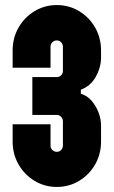

<svg xmlns="http://www.w3.org/2000/svg" viewBox="-20 -730 450 760"><path d="M205 10Q157 10 117 -14Q77 -38 53.5 -79Q30 -120 30 -170V-238H180V-153Q180 -143 187.5 -136Q195 -129 205 -129Q215 -129 222 -136.5Q229 -144 229 -154V-250Q229 -260 222 -267.5Q215 -275 205 -275H108V-425H205Q215 -425 222 -432Q229 -439 229 -449V-545Q229 -555 222 -562.5Q215 -570 205 -570Q195 -570 187.5 -563Q180 -556 180 -545V-462H30V-530Q30 -580 53.5 -621Q77 -662 117 -686Q157 -710 205 -710Q253 -710 293 -686Q333 -662 356.5 -621Q380 -580 380 -530V-500Q379 -461 358.5 -425Q338 -389 300 -375V-359Q326 -351 343.5 -330Q361 -309 370.5 -283.5Q380 -258 380 -233V-170Q380 -120 356.5 -79Q333 -38 293 -14Q253 10 205 10Z"/></svg>

Font: Vina Sans
Style: Regular
Weight: 400
Designer: Andree Nguyen
Foundry: Nguyen Type Foundry
Version: Version 1.002; ttfautohint (v1.8.4.7-5d5b);gftools[0.9.28]